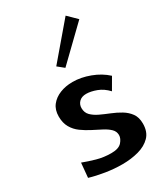

<svg xmlns="http://www.w3.org/2000/svg" viewBox="-198 -876 861 987"><g transform="rotate(-30 232.5 -383.0)"><path d="M229 21Q181 21 131 13Q81 5 41 -7L49 -93Q83 -80 123.5 -68.5Q164 -57 209 -57Q253 -57 271 -77.5Q289 -98 289 -118Q289 -140 273 -155.5Q257 -171 232 -184Q207 -197 178.5 -211.5Q150 -226 124.5 -244.5Q99 -263 83.5 -290Q68 -317 68 -355Q68 -395 88.5 -421Q109 -447 143 -460.5Q177 -474 218 -474Q267 -474 319.5 -454.5Q372 -435 410 -400L370 -331Q342 -361 308.5 -373.5Q275 -386 248 -386Q221 -386 206 -371Q191 -356 191 -334Q191 -307 208 -290Q225 -273 251.5 -260.5Q278 -248 308 -236Q338 -224 364.5 -208Q391 -192 408 -168.5Q425 -145 425 -108Q425 -59 397.5 -31Q370 -3 325.5 9Q281 21 229 21ZM223 -555 186 -585 358 -787 410 -736Z"/></g></svg>

Font: Marhey
Style: Regular
Weight: 400
Designer: Nur Syamsi & Bustanul Arifin
Foundry: Namelatype
Version: Version 1.000; ttfautohint (v1.8.4.7-5d5b)